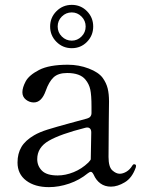

<svg xmlns="http://www.w3.org/2000/svg" viewBox="-20 -755 590 789"><path d="M539 -73 538 -67Q523 -24 493 -6Q463 12 436 12Q411 12 393 -1Q375 -14 365 -37Q359 -49 353 -49Q349 -49 341 -43Q307 -15 264.5 -0.5Q222 14 181 14Q123 14 87.5 -13Q52 -40 52 -87Q52 -124 68 -151Q84 -178 120 -199Q142 -212 175.5 -222.5Q209 -233 268 -249Q321 -263 338 -268Q356 -273 356 -291V-316Q356 -364 351 -387Q346 -410 331 -428Q309 -455 256 -455Q219 -455 200 -437Q181 -419 168 -382Q151 -334 119 -334Q101 -334 86.5 -345.5Q72 -357 72 -376Q72 -395 85.5 -420.5Q99 -446 140.5 -467.5Q182 -489 259 -489Q304 -489 344.5 -473.5Q385 -458 402 -435Q417 -414 422.5 -391.5Q428 -369 428 -338Q428 -291 427 -255L426 -110Q426 -69 441.5 -55Q457 -41 472 -41Q485 -41 499.5 -49.5Q514 -58 524 -75Q527 -80 531 -80Q539 -80 539 -73ZM343 -87Q353 -98 353 -100V-101L355 -211Q355 -223 348.5 -228Q342 -233 331 -230Q228 -204 180.5 -176.5Q133 -149 133 -101Q133 -73 152.5 -53.5Q172 -34 217 -34Q249 -34 282.5 -47.5Q316 -61 343 -87ZM363 -646Q363 -609 337.5 -583Q312 -557 275 -557Q238 -557 212 -583Q186 -609 186 -646Q186 -683 212 -709Q238 -735 275 -735Q312 -735 337.5 -709Q363 -683 363 -646ZM332 -646Q332 -670 315 -687Q298 -704 275 -704Q251 -704 234 -687Q217 -670 217 -646Q217 -622 234 -605Q251 -588 275 -588Q298 -588 315 -605Q332 -622 332 -646Z"/></svg>

Font: Shippori Mincho B1
Style: Regular
Weight: 400
Designer: FONTDASU
Foundry: FONTDASU / Google Inc. / but / Adobe
Version: Version 3.110; ttfautohint (v1.8.3)